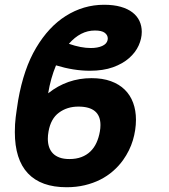

<svg xmlns="http://www.w3.org/2000/svg" viewBox="-20 -780 713 810"><path d="M261 9.9Q153.1 9.9 97.8 -48.7Q42.6 -107.2 42.6 -223Q42.6 -240.1 43.5 -255.5Q44.4 -271 46.2 -285.2Q47.6 -296.2 50.1 -313.9Q52.6 -331.7 56.5 -356.5Q79.9 -490.4 132.5 -578.5Q185.4 -667.3 257.1 -712.4Q332 -759.9 419 -759.9Q459.2 -759.9 489.2 -751.4Q519.2 -742.9 538.9 -727.6Q558.6 -712.4 568.4 -691.4Q578.1 -670.5 578.1 -645.6Q578.1 -617.2 565 -588.1Q551.8 -558.9 525 -535.2Q498.2 -511.4 456.9 -496.4Q415.5 -481.5 359 -481.5Q290.8 -481.5 216.3 -504.3Q193.5 -449.6 183.2 -386.4Q263.5 -450.3 366.1 -450.3Q412.6 -450.3 447.8 -437.5Q483 -424.7 506.4 -401.6Q529.8 -378.6 541.7 -346.2Q553.6 -313.9 553.6 -274.9Q553.6 -231.9 540.5 -188Q527.3 -144.2 499.3 -104.8Q481.2 -79.5 457 -58.4Q432.9 -37.3 403.1 -22.2Q373.2 -7.1 337.5 1.4Q301.8 9.9 261 9.9ZM362.9 -577.4Q392 -577.4 411.2 -586.1Q430.4 -594.8 433.9 -610.8L434.7 -617.5Q434.7 -631.7 422.1 -641.5Q409.4 -651.3 380.3 -651.3Q319.6 -651.3 270.6 -595.2Q321.7 -577.4 362.9 -577.4ZM272.7 -109Q301.5 -109 323.5 -117.4Q345.5 -125.7 361.3 -141Q377.1 -156.2 386.9 -177.6Q396.7 -198.9 401.3 -225.1Q402.7 -232.2 403.2 -239.2Q403.8 -246.1 403.8 -252.5Q403.8 -330.3 310.7 -330.3Q263.1 -330.3 228.7 -304.7Q194.2 -279.5 184.7 -225.1Q183.2 -217 182.5 -209.3Q181.8 -201.7 181.8 -194.6Q181.8 -175.4 187.1 -159.6Q192.5 -143.8 203.5 -132.6Q214.5 -121.4 231.7 -115.2Q248.9 -109 272.7 -109Z"/></svg>

Font: Linik Sans
Style: Bold Italic
Weight: 700
Italic angle: 9°
Designer: Fonts by Rasmus Andersson / Changes by Cristiano Sobral with parts from Marc Monis
Foundry: rsms
Version: Version 3.020; ttfautohint (v1.6)